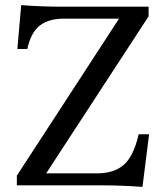

<svg xmlns="http://www.w3.org/2000/svg" viewBox="-20 -726 652 752"><path d="M538 6Q498 3 458.5 1.5Q419 0 394 0H46V-38L469 -688L489 -653H230Q171 -653 136 -626Q101 -599 87 -534H48L63 -706Q100 -703 139 -701.5Q178 -700 204 -700H562V-662L138 -12L117 -47H359Q428 -47 466 -81.5Q504 -116 523 -200H564Z"/></svg>

Font: Hedvig Letters Serif
Style: Regular
Weight: 400
Designer: Alexander Örn & Tor Weibull
Foundry: Kanon Foundry
Version: Version 1.000